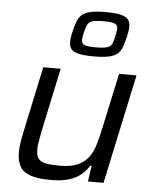

<svg xmlns="http://www.w3.org/2000/svg" viewBox="-55 -836 710 891"><g transform="rotate(5 299.5 -391.0)"><path d="M215.3 8Q153.9 8 119.3 -4.1Q84.7 -16.3 70.5 -41.9Q56.3 -67.6 56.3 -106.8Q56.3 -126.2 59.9 -150.6Q63.4 -175 69.4 -202.5L134.7 -510H215.9L153.2 -215.1Q147.8 -187.7 144 -165.1Q140.2 -142.4 140.2 -127Q140.2 -98.9 151 -84.8Q161.8 -70.8 185.9 -66.1Q209.9 -61.5 249.7 -61.5Q302.1 -61.5 334.2 -75.8Q366.4 -90.2 384.8 -115.6Q403.2 -141 413.1 -175.1Q423 -209.2 431.5 -248.2L487.9 -510H569.1L460.1 0H387.5L398.4 -74.8H392.8Q378.1 -50.8 355.8 -32Q333.4 -13.2 299.7 -2.6Q265.9 8 215.3 8ZM364.2 -580.6Q318.4 -580.6 293.3 -586.4Q268.2 -592.2 258.4 -604.9Q248.6 -617.5 248.6 -636.2Q248.6 -646.1 250.2 -658.2Q251.7 -670.4 255.2 -685Q261.8 -712.6 269.1 -732.8Q276.4 -753 290.4 -765.6Q304.3 -778.2 330.2 -784.3Q356 -790.4 399.5 -790.4Q445.6 -790.4 470.8 -784.4Q496 -778.3 506.1 -765.9Q516.1 -753.6 516.1 -734.4Q516.1 -723.9 514.4 -712Q512.6 -700.1 509.2 -684.9Q502.5 -656.8 495.4 -636.9Q488.3 -617 474.4 -604.6Q460.4 -592.2 434.3 -586.4Q408.2 -580.6 364.2 -580.6ZM368.8 -623.3Q406.1 -623.3 422.5 -628.5Q438.8 -633.7 444.9 -647.4Q450.9 -661.1 455.9 -685.2Q457.9 -695.8 459.4 -704Q460.9 -712.2 460.9 -718.9Q460.9 -734.8 447.4 -741Q433.9 -747.2 394.8 -747.2Q358.5 -747.2 342.1 -741.7Q325.7 -736.3 319.8 -722.8Q313.8 -709.4 307.8 -685Q305.8 -675 304.3 -666.5Q302.8 -658.1 302.8 -651.5Q302.8 -635.5 316.2 -629.4Q329.6 -623.3 368.8 -623.3Z"/></g></svg>

Font: Saira Thin
Style: Italic
Weight: 100
Italic angle: -12°
Designer: Hector Gatti with collaboration of the Omnibus-Type team
Foundry: Omnibus-Type
Version: Version 1.101